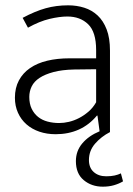

<svg xmlns="http://www.w3.org/2000/svg" viewBox="-20 -496 499 721"><path d="M393 0Q360 17 337 43.5Q314 70 314 105Q314 134 332 150Q350 166 379 166Q397 166 410.5 163Q424 160 434 155L442 185Q427 194 408 199.5Q389 205 366 205Q324 205 294.5 180.5Q265 156 265 109Q265 71 289 42.5Q313 14 354 -3L346 -62H344Q315 -27 276 -9.5Q237 8 189 8Q156 8 128 -1.5Q100 -11 79.5 -29Q59 -47 47.5 -72.5Q36 -98 36 -129Q36 -166 51 -194Q66 -222 93 -240.5Q120 -259 157.5 -268Q195 -277 241 -277H341V-308Q341 -376 311 -405Q281 -434 233 -434Q204 -434 166 -425Q128 -416 85 -392L65 -429Q112 -454 151.5 -465Q191 -476 236 -476Q268 -476 296.5 -467Q325 -458 346.5 -438Q368 -418 380.5 -385.5Q393 -353 393 -306ZM341 -236 258 -235Q213 -234 181 -225.5Q149 -217 128.5 -203.5Q108 -190 99 -171.5Q90 -153 90 -132Q90 -106 99 -87.5Q108 -69 123 -57Q138 -45 158.5 -39.5Q179 -34 202 -34Q220 -34 239 -38.5Q258 -43 276.5 -52.5Q295 -62 312 -76.5Q329 -91 341 -112Z"/></svg>

Font: Mukta Vaani ExtraLight
Style: Regular
Weight: 275
Designer: Noopur Datye, Girish Dalvi, Yashodeep Gholap, Pallavi Karambelkar
Foundry: Ek Type
Version: Version 2.538;PS 1.000;hotconv 16.6.51;makeotf.lib2.5.65220;